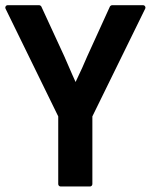

<svg xmlns="http://www.w3.org/2000/svg" viewBox="-50 -690 569 725"><path d="M169.9 -250.5 -28.8 -656.7Q-31.2 -661.6 -28.6 -666Q-25.9 -670.4 -20.5 -670.4H97.7Q100.1 -670.4 102.8 -668.7Q105.5 -667 106.4 -664.6L192.9 -477.1L223.1 -407.7L235.4 -380.4L242.7 -396Q251 -413.6 260.3 -433.6Q269.5 -453.6 279.3 -477.1L364.7 -664.6Q365.7 -667 368.4 -668.7Q371.1 -670.4 373.5 -670.4H489.7Q495.1 -670.4 497.8 -666Q500.5 -661.6 498 -656.7L298.8 -250.5V4.9Q298.8 8.8 296.1 11.5Q293.5 14.2 289.6 14.2H179.2Q175.3 14.2 172.6 11.5Q169.9 8.8 169.9 4.9Z"/></svg>

Font: Pyidaungsu ZawDecode
Style: Bold
Weight: 700
Designer: Sun Tun
Foundry: Your Own Font Foundry
Version: Version 2.50